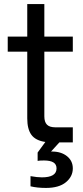

<svg xmlns="http://www.w3.org/2000/svg" viewBox="-20 -700 406 944"><path d="M130 216V166Q163 172 186 172Q258 172 258 128Q258 108 242.5 98.5Q227 89 196 89Q175 89 165 91V50L203 -2Q155 -9 134.5 -37Q114 -65 114 -118V-446H18V-520H114V-680H198V-520H338V-446H198V-128Q198 -100 211 -87Q224 -74 252 -74H338V0H272L231 45H235Q281 45 309.5 68Q338 91 338 128Q338 168 304 196Q270 224 206 224Q163 224 130 216Z"/></svg>

Font: Aspekta Variable
Style: Regular
Weight: 400
Designer: Ivo Dolenc
Version: Version 2.100